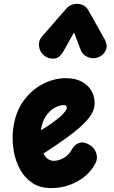

<svg xmlns="http://www.w3.org/2000/svg" viewBox="-20 -950 583 980"><path d="M240.5 10Q184 10 144.5 -16.5Q105 -43 81.5 -86.8Q58 -130.5 49.5 -182.8Q41 -235 46.5 -286Q56 -372 97.2 -431Q138.5 -490 197 -520.5Q255.5 -551 316 -551Q363.5 -551 396.2 -533.8Q429 -516.5 446 -487.5Q463 -458.5 463 -422.5Q463 -398 450 -373Q437 -348 407.2 -318.5Q377.5 -289 327 -251.8Q276.5 -214.5 201.5 -166Q207.5 -155.5 215 -147.2Q222.5 -139 232.2 -134Q242 -129 253.5 -129Q281 -129 306.5 -144.5Q332 -160 345.5 -185Q359.5 -211.5 383 -220Q406.5 -228.5 437 -211Q462 -196.5 471.2 -168.5Q480.5 -140.5 466.5 -115Q434.5 -56.5 373.5 -23.2Q312.5 10 240.5 10ZM188.5 -285Q220.5 -304 245 -321.5Q269.5 -339 286.5 -354Q303.5 -369 312.2 -381Q321 -393 321 -400.5Q321 -406 318.2 -409.8Q315.5 -413.5 305.5 -413.5Q283 -413.5 258.5 -399.8Q234 -386 215 -358.2Q196 -330.5 189 -288ZM477.5 -656Q450.5 -648 425.8 -659.5Q401 -671 391.5 -696L358 -784.5L304 -688.5Q284 -652 254 -650.8Q224 -649.5 202.5 -668.5Q182 -688 179 -715.5Q176 -743 194.5 -764L319 -906.5Q330 -919 343.8 -924.8Q357.5 -930.5 371.5 -930.5Q388.5 -930.5 404.2 -923.5Q420 -916.5 430.5 -898L512 -753.5Q532.5 -717 518.8 -690.8Q505 -664.5 477.5 -656Z"/></svg>

Font: Edu SA Hand
Style: Bold
Weight: 700
Designer: Tina and Corey Anderson, Eben Sorkin, Mirko Velimirovic
Foundry: Google for Education
Version: Version 2.000